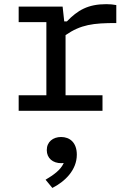

<svg xmlns="http://www.w3.org/2000/svg" viewBox="-20 -546 660 946"><path d="M288.5 -513.5H72V-437H208.5V-76.5H72V0H485V-76.5H303V-373C378.5 -425 439 -432.5 553 -432.5V-521C537.5 -524 522 -525.5 503.5 -525.5C413.5 -525.5 362.5 -495.5 309.5 -440.5H296.5ZM282 258C286 258 290 257.5 294 257C278.5 292.5 243.5 316 204.5 339.5L238 380C300 348.5 358.5 292 358.5 216C358.5 156.5 324 129 281 129C241.5 129 210.5 152.5 210.5 193.5C210.5 233.5 240 258 282 258Z"/></svg>

Font: Monaspace Neon
Style: Regular
Weight: 400
Designer: Riley Cran & the Lettermatic Team
Foundry: Lettermatic
Version: Version 1.200 (Monaspace Neon)